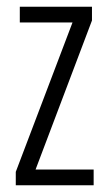

<svg xmlns="http://www.w3.org/2000/svg" viewBox="-20 -603 321 572"><path d="M259 -51V-98H86L254 -542V-583H39V-536H196L27 -91V-51Z"/></svg>

Font: Noto Sans Tamil UI ExtraCondensed Light
Style: Regular
Weight: 300
Width: 2
Designer: Jelle Bosma - Monotype Design Team
Foundry: Monotype Imaging Inc.
Version: Version 2.004